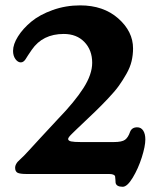

<svg xmlns="http://www.w3.org/2000/svg" viewBox="-20 -657 583 725"><path d="M58.6 -421.4Q47.4 -421.4 38.3 -433.8Q29.3 -446.3 29.3 -464.8Q29.3 -489.7 47.9 -519.3Q66.4 -548.8 98.1 -575.2Q129.9 -601.6 179 -619.1Q228 -636.7 282.7 -636.7Q370.6 -636.7 426.5 -587.4Q482.4 -538.1 482.4 -474.1Q482.4 -449.2 476.8 -425.8Q471.2 -402.3 457.3 -377.9Q443.4 -353.5 429 -333.3Q414.6 -313 388.2 -285.2Q361.8 -257.3 340.3 -236.6Q318.8 -215.8 282.2 -181.2Q277.8 -177.2 271.5 -171.1Q265.1 -165 261.7 -161.6Q258.3 -158.2 253.7 -153.8Q249 -149.4 246.6 -146.7Q244.1 -144 241.7 -141.1Q239.3 -138.2 238.3 -136Q237.3 -133.8 237.3 -132.3Q237.3 -125.5 248.5 -123Q259.8 -120.6 285.2 -120.6H409.7Q440.4 -120.6 452.1 -129.2Q463.9 -137.7 471.2 -159.2Q478 -176.3 498 -176.3Q512.7 -176.3 520.8 -163.8Q528.8 -151.4 528.8 -130.4Q528.8 -105 515.4 -62.7Q502 -20.5 481.2 13.9Q460.4 48.3 443.4 48.3Q419.4 48.3 416.5 33.2Q416 29.3 415.8 21.5Q415.5 13.7 414.6 8.8Q411.6 0 391.6 0H80.6Q55.7 0 46.4 -4.6Q37.1 -9.3 37.1 -23.9Q37.1 -30.3 40.3 -36.4Q43.5 -42.5 46.6 -45.9Q49.8 -49.3 58.6 -57.6Q67.4 -65.9 70.8 -69.3Q78.1 -76.7 90.3 -90.1Q102.5 -103.5 132.6 -136.2Q162.6 -168.9 199.7 -208.5Q261.7 -272.5 294.9 -324.2Q328.1 -376 328.1 -419.9Q328.1 -467.8 298.8 -498.3Q269.5 -528.8 220.7 -528.8Q141.1 -528.8 100.1 -469.2Q93.3 -460 86.2 -448.7Q79.1 -437.5 76.2 -432.9Q73.2 -428.2 68.6 -424.8Q64 -421.4 58.6 -421.4Z"/></svg>

Font: Cooper* SemiBold
Style: Regular
Weight: 600
Designer: Owen Earl
Foundry: indestructible type*
Version: Version 0.001